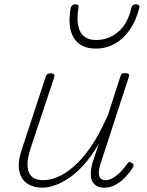

<svg xmlns="http://www.w3.org/2000/svg" viewBox="-20 -856 686 893"><path d="M176 17Q136 17 107 -2Q78 -21 69.5 -61Q61 -101 83 -166L193 -500Q196 -508 200.5 -511.5Q205 -515 216 -515Q226 -515 230.5 -511Q235 -507 233 -499L121 -162Q106 -116 108 -83.5Q110 -51 128 -34.5Q146 -18 182 -18Q211 -18 247 -32.5Q283 -47 322.5 -81Q362 -115 402.5 -173.5Q443 -232 482 -321L540 -501Q543 -510 547 -513Q551 -516 562 -516Q572 -516 577.5 -512.5Q583 -509 580 -501L452 -108Q441 -77 440 -56.5Q439 -36 447 -27Q455 -18 470 -18Q489 -18 508 -30Q527 -42 543.5 -59.5Q560 -77 571 -93Q575 -100 580 -102Q585 -104 593 -98Q601 -94 601.5 -88.5Q602 -83 598 -77Q586 -57 566 -35Q546 -13 520 2Q494 17 464 17Q446 17 432 10Q418 3 410 -11Q402 -25 402 -47Q402 -69 410 -98L440 -188Q405 -128 369 -88.5Q333 -49 298 -26Q263 -3 232 7Q201 17 176 17ZM426 -630Q354 -630 323.5 -679.5Q293 -729 309 -820Q312 -828 317 -832Q322 -836 330 -836Q340 -836 343 -832Q346 -828 345 -820Q333 -747 353.5 -708.5Q374 -670 426 -670Q486 -670 530.5 -708.5Q575 -747 591 -820Q593 -828 598 -832Q603 -836 612 -836Q621 -836 625.5 -832Q630 -828 628 -820Q613 -760 583.5 -717.5Q554 -675 513.5 -652.5Q473 -630 426 -630Z"/></svg>

Font: Playwrite CU Thin
Style: Regular
Weight: 250
Designer: Veronika Burian, José Scaglione
Foundry: TypeTogether
Version: Version 1.002